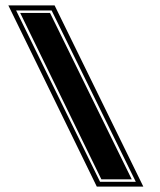

<svg xmlns="http://www.w3.org/2000/svg" viewBox="-20 -654 596 714"><path d="M340 40 11 -634H183L513 40ZM352 22H485L172 -615H40ZM357 13 55 -606H166L470 13Z"/></svg>

Font: Alumni Sans Collegiate One SC
Style: Regular
Weight: 400
Designer: Robert E. Leuschke
Foundry: Robert E. Leuschke
Version: Version 1.100